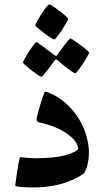

<svg xmlns="http://www.w3.org/2000/svg" viewBox="-20 -844 468 870"><path d="M382.8 -153.8Q382.8 -136.2 380.6 -120.4Q378.4 -104.5 374.8 -91.3Q371.1 -78.1 366.5 -68.6Q361.8 -59.1 356.4 -55.7Q330.6 -38.1 302.5 -26.4Q274.4 -14.6 245.8 -7.6Q217.3 -0.5 188.2 2.4Q159.2 5.4 132.3 5.4Q117.7 5.4 102.8 4.9Q87.9 4.4 75.9 3.4Q64 2.4 56.4 0.5Q48.8 -1.5 48.8 -3.9Q48.8 -5.4 50.3 -15.1Q51.8 -24.9 54 -39.3Q56.2 -53.7 58.3 -70.1Q60.5 -86.4 63.2 -100.3Q65.9 -114.3 68.1 -123.3Q70.3 -132.3 71.8 -132.3Q75.2 -132.3 95 -129.6Q114.7 -127 140.6 -127Q220.7 -127 270.5 -139.2Q320.3 -151.4 334.5 -169.4Q331.1 -195.3 310.8 -215.6Q290.5 -235.8 263.4 -251Q236.3 -266.1 207 -275.9Q177.7 -285.6 155.8 -289.6Q145.5 -293.5 145.5 -303.7Q145.5 -307.1 148.2 -317.9Q150.9 -328.6 154.8 -342.5Q158.7 -356.4 163.1 -371.8Q167.5 -387.2 172.1 -399.9Q176.8 -412.6 179.7 -420.9Q182.6 -429.2 183.6 -429.2Q185.1 -429.2 189.5 -428Q193.8 -426.8 195.3 -426.3Q241.7 -408.2 276.9 -377.2Q312 -346.2 335.4 -308.8Q358.9 -271.5 370.8 -231Q382.8 -190.4 382.8 -153.8ZM140.1 -730Q140.1 -733.9 148.7 -749Q157.2 -764.2 168 -781Q178.7 -797.9 189.5 -811Q200.2 -824.2 204.1 -824.2Q205.6 -824.2 212.6 -820.1Q219.7 -815.9 229 -809.3Q238.3 -802.7 248.8 -794.7Q259.3 -786.6 268.3 -779.5Q277.3 -772.5 283.2 -766.6Q289.1 -760.7 289.1 -758.8Q289.1 -756.3 284.9 -748.8Q280.8 -741.2 274.7 -730.5Q268.6 -719.7 260.7 -708Q252.9 -696.3 245.8 -687Q238.8 -677.7 233.4 -671.4Q228 -665 226.1 -665Q222.2 -665 208.3 -674.1Q194.3 -683.1 179.2 -694.6Q164.1 -706.1 152.1 -716.3Q140.1 -726.6 140.1 -730ZM168 -496.1Q164.1 -496.1 150.6 -505.1Q137.2 -514.2 122.3 -525.6Q107.4 -537.1 95.7 -547.6Q84 -558.1 84 -560.5Q84 -564.5 92.5 -579.3Q101.1 -594.2 111.6 -610.6Q122.1 -627 132.1 -640.1Q142.1 -653.3 145.5 -653.3Q147.5 -653.3 160.4 -644Q173.3 -634.8 188 -623.5L226.6 -594.2Q231 -590.8 234.9 -590.8Q236.8 -590.8 240.2 -596.2Q254.9 -616.2 266.6 -632.8Q276.9 -647 286.6 -658.4Q296.4 -669.9 299.3 -669.9Q300.8 -669.9 307.6 -665.8Q314.5 -661.6 324 -654.8Q333.5 -647.9 344 -640.4Q354.5 -632.8 363.3 -625.7Q372.1 -618.7 377.9 -613Q383.8 -607.4 383.8 -605.5Q383.8 -603 379.6 -595.2Q375.5 -587.4 369.1 -576.9Q362.8 -566.4 355.2 -554.7Q347.7 -543 340.6 -533.7Q333.5 -524.4 328.4 -518.1Q323.2 -511.7 322.3 -511.7Q316.9 -511.7 304.2 -520.8Q291.5 -529.8 277.3 -540.5Q260.7 -553.2 242.2 -570.3Q238.3 -574.7 234.9 -574.7Q231 -574.7 226.6 -568.4L199.7 -532.2Q189 -518.6 179.7 -507.3Q170.4 -496.1 168 -496.1Z"/></svg>

Font: Accordance
Style: Bold-Italic
Weight: 700
Italic angle: -11°
Version: Version 1.2 (build January 31, 2020) Miklal Software Solutio